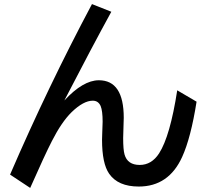

<svg xmlns="http://www.w3.org/2000/svg" viewBox="-20 -860 1039 950"><path d="M29.8 3.9Q218.3 -432.6 435.1 -839.8L530.8 -801.8Q432.1 -621.6 298.3 -362.8Q391.1 -462.9 469.2 -462.9Q592.3 -462.9 592.3 -277.3Q592.3 -263.7 591.3 -243.7Q589.4 -201.2 589.4 -176.8Q589.4 -119.6 596.2 -95.7Q610.8 -43.9 671.4 -43.9Q730 -43.9 767.1 -101.1Q821.8 -186 856.9 -413.1L952.6 -356.9Q924.3 -177.7 881.3 -83.5Q814.9 63 666.5 63Q564 63 520 -0.5Q484.9 -50.8 484.9 -168.5Q484.9 -178.7 485.8 -199.7Q487.8 -240.7 487.8 -257.8Q487.8 -311.5 478 -335.4Q466.3 -361.8 439 -361.8Q393.1 -361.8 334.5 -305.2Q284.7 -256.3 236.8 -162.1Q201.7 -93.8 129.4 69.8Z"/></svg>

Font: UDEV Gothic 35
Style: Bold
Weight: 700
Version: v2.1.0; ttfautohint (v1.8.4.7-5d5b-dirty) -l 6 -r 45 -G 200 